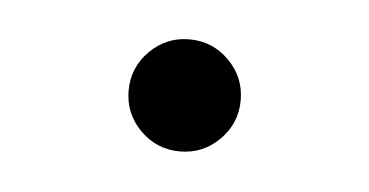

<svg xmlns="http://www.w3.org/2000/svg" viewBox="-25 -399 302 157"><g transform="rotate(5 126.0 -321.0)"><path d="M126 -275Q107 -275 93.5 -288.5Q80 -302 80 -321Q80 -340 93.5 -353.5Q107 -367 126 -367Q145 -367 158.5 -353.5Q172 -340 172 -321Q172 -302 158.5 -288.5Q145 -275 126 -275Z"/></g></svg>

Font: Figtree Light
Style: Regular
Weight: 300
Designer: Erik Kennedy
Foundry: Erik Kennedy
Version: Version 2.001;gftools[0.9.30]